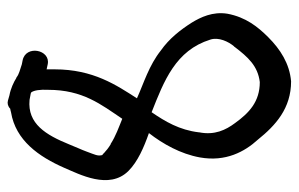

<svg xmlns="http://www.w3.org/2000/svg" viewBox="-158 -522 774 497"><g transform="rotate(-90 228.5 -274.0)"><path d="M132 -275C104 -239 78 -193 69 -143C57 -76 84 -27 115 7C152 53 196 93 266 93C312 89 349 65 380 34C407 7 432 -24 441 -72C447 -110 432 -141 418 -164C399 -194 376 -223 346 -244C307 -275 262 -288 222 -306C256 -359 297 -419 297 -519V-540C297 -540 299 -539 301 -539L310 -537C348 -529 361 -594 320 -602L310 -604C296 -609 284 -611 276 -618H275C264 -625 247 -633 230 -636L216 -640C209 -642 201 -640 195 -634C193 -634 190 -633 186 -632C113 -620 71 -560 42 -494C26 -456 -16 -378 34 -328C58 -304 95 -288 132 -275ZM169 -344C147 -353 124 -361 104 -374H103C93 -380 86 -386 83 -389H82V-390C79 -393 76 -395 75 -396C72 -408 76 -414 84 -436C89 -450 96 -464 103 -482C127 -541 156 -590 218 -584L234 -581C236 -580 235 -581 237 -580C243 -573 245 -555 244 -537V-536C244 -446 206 -399 169 -344ZM134 -145V-146C140 -196 162 -233 186 -268C267 -236 346 -206 374 -116C381 -95 369 -69 356 -54H355V-53C329 -19 306 7 264 12C213 12 184 -16 158 -52C140 -76 126 -105 134 -145Z"/></g></svg>

Font: Stray Cat
Style: ExBdCn
Weight: 800
Version: Version 1.0